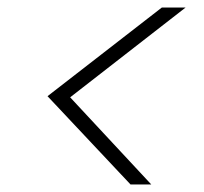

<svg xmlns="http://www.w3.org/2000/svg" viewBox="-20 -605 540 509"><path d="M472 -585 166 -347 381 -116H326L106 -350L409 -585Z"/></svg>

Font: DM Sans 24pt ExtraLight
Style: Italic
Weight: 250
Italic angle: -10°
Designer: Colophon Foundry, Jonny Pinhorn
Foundry: Colophon Foundry
Version: Version 4.004;gftools[0.9.30]